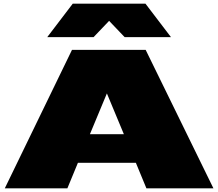

<svg xmlns="http://www.w3.org/2000/svg" viewBox="-20 -1020 1180 1040"><path d="M345 0 402 -138H716L773 0H1136L769 -750H370L6 0ZM374 -1000 236 -819H487L571 -907L655 -819H906L768 -1000ZM467 -293 559 -514 651 -293Z"/></svg>

Font: Mattone Black
Style: Regular
Weight: 900
Width: 6
Designer: Nunzio Mazzaferro
Foundry: Collletttivo
Version: Version 2.000;Glyphs 3.2 (3217)